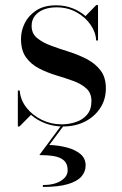

<svg xmlns="http://www.w3.org/2000/svg" viewBox="-20 -490 482 759"><path d="M50.5 10V-132H58Q60.5 -95.5 84.2 -65Q108 -34.5 144.8 -16.5Q181.5 1.5 223 1.5Q252.5 1.5 279.8 -7.5Q307 -16.5 324.2 -36.8Q341.5 -57 341.5 -90.5Q341.5 -122 321.5 -140.2Q301.5 -158.5 269.8 -170Q238 -181.5 202.2 -192.2Q166.5 -203 134.8 -219.2Q103 -235.5 83 -263Q63 -290.5 63 -336.5Q63 -368.5 78 -398.8Q93 -429 123.8 -449Q154.5 -469 202 -469Q237.5 -469 267 -457.2Q296.5 -445.5 318 -426.5L360.5 -470H367.5V-330H360Q359 -361.5 338.5 -391.5Q318 -421.5 283 -441.2Q248 -461 203 -461Q175.5 -461 153.2 -452.5Q131 -444 118 -427.5Q105 -411 105 -387.5Q105 -358 126 -340.2Q147 -322.5 180.5 -310Q214 -297.5 251.5 -285.8Q289 -274 322.5 -256.8Q356 -239.5 377.2 -212Q398.5 -184.5 398.5 -141Q398.5 -96.5 376 -62.5Q353.5 -28.5 315.5 -9.2Q277.5 10 229.5 10Q192.5 10 159.8 -2.2Q127 -14.5 102.5 -36L57 10ZM149.5 249V241.5Q194 241.5 220.8 224.8Q247.5 208 247.5 183Q247.5 157.5 233 144.5Q218.5 131.5 193.2 127.2Q168 123 135.5 123L221.5 7H231.5L175 83Q211.5 84.5 244.2 93Q277 101.5 297.8 118.8Q318.5 136 318.5 164Q318.5 189 301.5 208.2Q284.5 227.5 247.2 238.2Q210 249 149.5 249Z"/></svg>

Font: Bodoni Moda 28pt
Style: Regular
Weight: 400
Designer: Owen Earl
Foundry: indestructible type
Version: Version 2.005